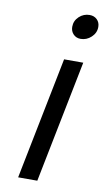

<svg xmlns="http://www.w3.org/2000/svg" viewBox="-84 -772 448 814"><g transform="rotate(10 139.5 -365.0)"><path d="M160 -526.5H242.5L137.5 0H55ZM234.5 -730.5Q254 -730.5 266.5 -718.2Q279 -706 279 -686.5Q279 -661 259.2 -642.5Q239.5 -624 213.5 -624Q194.5 -624 182.2 -636.8Q170 -649.5 170 -668.5Q170 -694.5 189.2 -712.5Q208.5 -730.5 234.5 -730.5Z"/></g></svg>

Font: Argentum Sans Light
Style: Italic
Weight: 300
Italic angle: -11.3°
Designer: Julieta Ulanovsky (font), Owen Earl (portions from Jones font), Cristiano Sobral (main changes and remaster)
Foundry: Julieta Ulanovsky (font), Owen Earl (portions from Jones font), Cristiano Sobral (main changes and remaster)
Version: Version 3.127